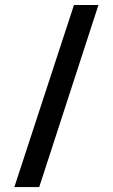

<svg xmlns="http://www.w3.org/2000/svg" viewBox="-20 -757 457 777"><path d="M279.3 -736.8H378.4L138.7 0H38.1Z"/></svg>

Font: Monda Medium
Style: Regular
Weight: 500
Designer: Vernon Adams
Foundry: Vernon Adams
Version: Version 2.200